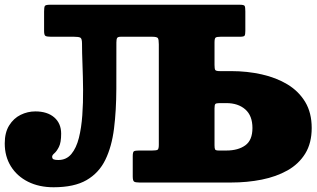

<svg xmlns="http://www.w3.org/2000/svg" viewBox="-20 -770 1338 810"><path d="M0 -165Q0 -211 18.8 -241Q37.5 -271 67 -285.5Q96.5 -300 129 -300Q179.5 -300 208.8 -274.8Q238 -249.5 238 -206Q238 -168.5 228.5 -150Q219 -131.5 209.5 -123.5Q200 -115.5 200 -109Q200 -100 206.8 -97.5Q213.5 -95 226 -95Q260 -95 281 -120.2Q302 -145.5 312.8 -188.2Q323.5 -231 327.2 -283.8Q331 -336.5 330.5 -391.8Q330 -447 328 -497.5Q326 -548 326 -586Q326 -607 319.2 -611Q312.5 -615 291.5 -615H195Q178.5 -615 172.2 -618.2Q166 -621.5 166 -639V-721Q166 -739.5 169.2 -744.8Q172.5 -750 191 -750H992Q1009.5 -750 1012.2 -744.8Q1015 -739.5 1015 -722V-640Q1015 -624.5 1012 -619.8Q1009 -615 993 -615H911Q894 -615 889.5 -611.2Q885 -607.5 885 -591V-496Q885 -480 888 -475Q891 -470 907 -470H955Q1023 -470 1084.2 -456.2Q1145.5 -442.5 1193 -413.8Q1240.5 -385 1267.8 -339.5Q1295 -294 1295 -230Q1295 -166.5 1267.8 -122.2Q1240.5 -78 1193 -51.2Q1145.5 -24.5 1084.2 -12.2Q1023 0 955 0H568Q551 0 545.5 -4Q540 -8 540 -26V-111Q540 -128.5 545 -131.8Q550 -135 567 -135H622Q639.5 -135 644.8 -138.2Q650 -141.5 650 -159V-583Q650 -603.5 646 -609.2Q642 -615 621 -615H490Q477 -615 474 -609.5Q471 -604 471 -590.5Q471 -487.5 470.8 -395.5Q470.5 -303.5 461 -227.5Q451.5 -151.5 424.5 -96Q397.5 -40.5 345.2 -10.2Q293 20 206 20Q145 20 98.5 -3.2Q52 -26.5 26 -68.2Q0 -110 0 -165ZM903 -135H935Q984.5 -135 1014.8 -156.8Q1045 -178.5 1045 -230Q1045 -282 1014.8 -308.5Q984.5 -335 935 -335H906Q892 -335 888.5 -331.2Q885 -327.5 885 -313V-157Q885 -144 887.5 -139.5Q890 -135 903 -135Z"/></svg>

Font: Besley* Fatface
Style: Regular
Weight: 900
Designer: Owen Earl
Foundry: indestructible type*
Version: Version 3.000; ttfautohint (v1.8.3)